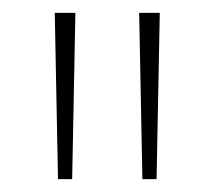

<svg xmlns="http://www.w3.org/2000/svg" viewBox="-20 -734 333 298"><path d="M97 -714H65L70 -456H92ZM228 -714H196L201 -456H223Z"/></svg>

Font: Noto Sans Myanmar ExtraCondensed Thin
Style: Regular
Weight: 100
Width: 2
Designer: Monotype Design Team
Foundry: Monotype Imaging Inc.
Version: Version 2.107